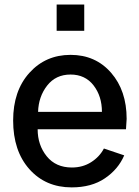

<svg xmlns="http://www.w3.org/2000/svg" viewBox="-20 -811 615 849"><path d="M230.5 -674.8V-791H352.5V-674.8ZM38.1 -278.3Q38.1 -409.2 109.9 -488.8Q181.6 -568.4 292 -568.4Q402.3 -568.4 471.2 -489.3Q540 -410.2 540 -285.2Q540 -283.2 537.1 -239.3H146.5Q146.5 -169.9 186.5 -120.1Q226.6 -70.3 297.9 -70.3Q345.7 -70.3 382.8 -93.8Q419.9 -117.2 439.5 -154.3L529.3 -124Q502.9 -62.5 443.8 -22.5Q384.8 17.6 296.9 17.6Q181.6 17.6 109.9 -63Q38.1 -143.6 38.1 -278.3ZM148.4 -316.4H430.7Q430.7 -385.7 393.6 -433.6Q356.4 -481.4 292 -481.4Q226.6 -481.4 188.5 -432.6Q150.4 -383.8 148.4 -316.4Z"/></svg>

Font: Gothic A1 SemiBold
Style: Regular
Weight: 600
Version: Version 2.50